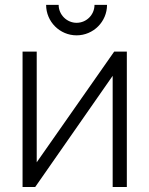

<svg xmlns="http://www.w3.org/2000/svg" viewBox="-20 -746 596 766"><path d="M285.5 -605C352.5 -605 407 -659.5 407 -726.5H357C357 -687.5 325.5 -655 285.5 -655C246.5 -655 214 -687.5 214 -726.5H164C164 -659.5 218.5 -605 285.5 -605ZM435.5 -540 126.5 -98.5V-540H70V0H120.5L429.5 -443.5V0H486V-540Z"/></svg>

Font: Hauora Light
Style: Regular
Weight: 300
Designer: Wayne Shih
Foundry: WCYS
Version: Version 1.001;hotconv 1.0.109;makeotfexe 2.5.65596